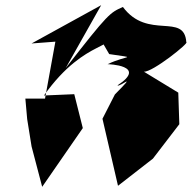

<svg xmlns="http://www.w3.org/2000/svg" viewBox="-20 -629 741 742"><path d="M402 -420C515 -402 473 -418 396 -381C396 -381 553 -377 434 -299C443 -291 515 -356 424 -264L376 -170L436 89L571 -16L673 -149L669 -271L536 -352C569 -349 714 -465 700 -466C692 -582 551 -473 455 -602C405 -580 399 -578 234 -366L371 -609L102 -461L194 -468L154 -248H78L85 -169L102 -63L143 93L300 -134L267 -265L150 -260C313 -491 455 -437 359 -494Z"/></svg>

Font: Asimov Silicon
Style: Regular
Weight: 400
Designer: Google
Version: Version 2.000980; 2014